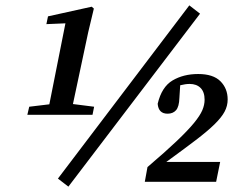

<svg xmlns="http://www.w3.org/2000/svg" viewBox="-20 -678 910 716"><path d="M235 18 196 -12 686 -658 726 -627ZM325 -250H82L89 -280L164 -289L224 -591L153 -588L159 -617L322 -653L330 -646L309 -558L252 -290L331 -280ZM520 0 530 -55Q597 -112 639 -152Q681 -192 703.5 -219.5Q726 -247 734.5 -267Q743 -287 743 -306Q743 -335 728 -350Q713 -365 687 -365Q672 -365 652 -360L649 -313Q648 -280 636.5 -267Q625 -254 605 -254Q571 -254 568 -291Q583 -354 623.5 -378Q664 -402 719 -402Q775 -402 802 -375Q829 -348 829 -307Q829 -283 817.5 -261.5Q806 -240 780 -214.5Q754 -189 710 -155.5Q666 -122 600 -74H801L786 0Z"/></svg>

Font: Source Serif Pro SemiBold
Style: Italic
Weight: 600
Italic angle: -12°
Designer: Frank Grießhammer
Foundry: Adobe Systems Incorporated
Version: Version 3.001;hotconv 1.0.111;makeotfexe 2.5.65597